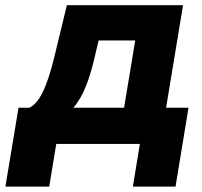

<svg xmlns="http://www.w3.org/2000/svg" viewBox="-78 -542 762 723"><path d="M-57.6 160.6 -8.3 -136.2H32.7Q52.2 -146 66.9 -167.5Q81.5 -189 93.3 -218.5Q105 -248 114.5 -281.7Q124 -315.4 131.8 -349.1L173.8 -522.5H611.3L547.4 -136.2H631.8L583 160.6H422.4L448.7 0H133.8L107.4 160.6ZM198.2 -136.2H389.2L431.2 -389.6H293.5L283.7 -349.1Q267.1 -272.9 247.1 -221.2Q227.1 -169.4 198.2 -136.2Z"/></svg>

Font: Inter 28pt ExtraBold
Style: Italic
Weight: 800
Italic angle: -9.3988°
Designer: Rasmus Andersson
Foundry: rsms
Version: Version 4.001;git-66647c0bb